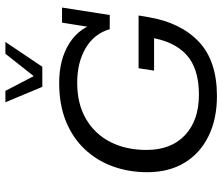

<svg xmlns="http://www.w3.org/2000/svg" viewBox="-78 -762 850 735"><g transform="rotate(-90 347.5 -395.0)"><path d="M346.3 10Q258.9 10 193 -22.4Q127.2 -54.8 91.2 -114.6Q55.3 -174.3 55.3 -256.6Q55.3 -327.1 77.4 -388.3Q99.6 -449.6 143.1 -495.9Q186.5 -542.2 250.3 -568.1Q314 -594 397.1 -594Q487.3 -594 548.9 -554.9Q610.4 -515.8 627.2 -446.2L607.6 -456L627.8 -583H685.6L657 -400.4H602.8Q585.6 -460 530.4 -492.5Q475.3 -525 397.9 -525Q317.2 -525 259.5 -491.5Q201.8 -458 171.2 -398.4Q140.5 -338.7 140.5 -259.7Q140.5 -165.5 197.1 -112.3Q253.8 -59 352.2 -59Q453.4 -59 505.9 -107.7Q558.3 -156.4 571.8 -252.3L599.4 -230.7H444.2L453.3 -290H655.2L648.8 -252Q628.2 -129.1 555 -59.6Q481.8 10 346.3 10ZM382 -658.5 323 -799.8H366.6L423.1 -691.4L508.7 -799.8H553.9L458.9 -658.5Z"/></g></svg>

Font: Rokkitt SemiBold
Style: Italic
Weight: 600
Italic angle: -9°
Designer: Vernon Adams
Foundry: Vernon Adams
Version: Version 3.103